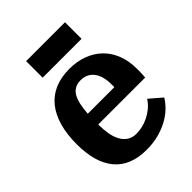

<svg xmlns="http://www.w3.org/2000/svg" viewBox="-211 -840 960 960"><g transform="rotate(-45 268.5 -360.0)"><path d="M176 -251H508Q510 -275 510 -287Q510 -299 510 -311Q510 -367 492.5 -411.5Q475 -456 443.5 -486.5Q412 -517 368 -533.5Q324 -550 270 -550Q211 -550 166 -530.5Q121 -511 91 -473.5Q61 -436 45.5 -381.5Q30 -327 30 -258Q30 -193 44 -143.5Q58 -94 86.5 -59.5Q115 -25 158 -7.5Q201 10 258 10Q302 10 340 0.5Q378 -9 409.5 -25.5Q441 -42 465 -64.5Q489 -87 505 -113L440 -169Q425 -146 405.5 -130Q386 -114 364.5 -103.5Q343 -93 321 -88Q299 -83 279 -83Q250 -83 230 -96.5Q210 -110 198 -133Q186 -156 181 -186.5Q176 -217 176 -251ZM271 -470Q314 -470 339.5 -438Q365 -406 365 -346V-326H177Q182 -401 203.5 -435.5Q225 -470 271 -470ZM145 -730V-613H420V-730Z"/></g></svg>

Font: GradeGX
Style: Regular
Weight: 100
Width: 1
Designer: Adam Twardoch
Foundry: Adam Twardoch
Version: Version 2.002; DEVELOPMENT